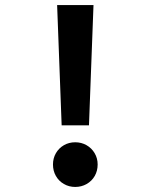

<svg xmlns="http://www.w3.org/2000/svg" viewBox="-20 -740 602 768"><path d="M226.6 -238.8 208.5 -719.7H354L335.9 -238.8ZM191.9 -82Q191.9 -106.9 203.6 -127.2Q215.3 -147.5 235.6 -159.2Q255.9 -170.9 280.8 -170.9Q305.7 -170.9 326.2 -159.2Q346.7 -147.5 358.6 -127.2Q370.6 -106.9 370.6 -82Q370.6 -56.6 358.9 -36.1Q347.2 -15.6 326.4 -3.9Q305.7 7.8 280.8 7.8Q256.3 7.8 235.8 -3.9Q215.3 -15.6 203.6 -36.1Q191.9 -56.6 191.9 -82Z"/></svg>

Font: Reddit Mono
Style: Bold
Weight: 700
Designer: Stephen Hutchings
Foundry: Reddit
Version: Version 1.009